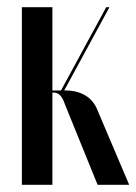

<svg xmlns="http://www.w3.org/2000/svg" viewBox="-20 -515 380 535"><path d="M252 0H340L252 -207C235 -253 192 -263 163 -263H159L285 -495H276L150 -263H126V-495H41V0H126V-257H130C142 -257 153 -249 161 -224Z"/></svg>

Font: Moniqa SemBd Display
Style: Regular
Weight: 600
Designer: Rajesh Rajput
Foundry: Rajesh Rajput
Version: Version 1.000